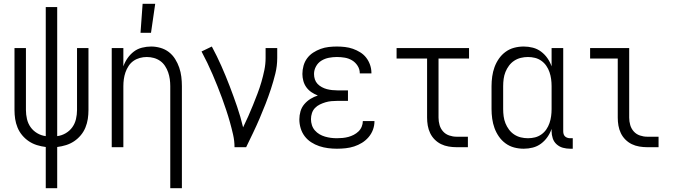

<svg xmlns="http://www.w3.org/2000/svg" viewBox="-20 -772 3540 1007"><path d="M220 215V-1Q196 -4 173.5 -11Q151 -18 131.5 -31Q112 -44 96.5 -62.5Q81 -81 72 -103Q63 -125 59.5 -148Q56 -171 56 -195V-520H116V-195Q116 -171 121.5 -147.5Q127 -124 140.5 -105Q154 -86 175 -73.5Q196 -61 220 -58V-735H280V-58Q304 -61 325 -73.5Q346 -86 359.5 -105Q373 -124 378.5 -147.5Q384 -171 384 -195V-520H444V-195Q444 -171 440.5 -148Q437 -125 428 -103Q419 -81 403.5 -62.5Q388 -44 368.5 -31Q349 -18 326.5 -11Q304 -4 280 -1V215Z M717 -600 728 -752H794L772 -600ZM873 215V-320Q873 -339 870.5 -357Q868 -375 862 -392.5Q856 -410 845.5 -426Q835 -442 820 -452.5Q805 -463 787 -468Q769 -473 750 -473Q731 -473 713 -468Q695 -463 680 -452.5Q665 -442 654.5 -426Q644 -410 638 -392.5Q632 -375 629.5 -357Q627 -339 627 -320V0H566V-520H627V-424Q635 -447 649 -467Q663 -487 682 -501.5Q701 -516 725 -522Q749 -528 773 -528Q797 -528 821.5 -521Q846 -514 865.5 -499Q885 -484 898.5 -462.5Q912 -441 920 -417.5Q928 -394 931 -369.5Q934 -345 934 -320V215Z M1210 0Q1210 -33 1202.5 -66Q1195 -99 1186 -131Q1177 -163 1166.5 -194.5Q1156 -226 1144.5 -257.5Q1133 -289 1120.5 -320Q1108 -351 1095 -381.5Q1082 -412 1067.5 -442Q1053 -472 1037 -502L1091 -528Q1118 -478 1141 -426Q1164 -374 1184.5 -320.5Q1205 -267 1223.5 -213Q1242 -159 1255 -104Q1269 -133 1282 -162Q1295 -191 1307 -221Q1319 -251 1330.5 -281Q1342 -311 1351 -342Q1360 -373 1366.5 -404.5Q1373 -436 1373 -468V-520H1434V-468Q1434 -426 1424 -385.5Q1414 -345 1401 -305.5Q1388 -266 1373 -227.5Q1358 -189 1341.5 -150.5Q1325 -112 1307 -74.5Q1289 -37 1271 0Z M1747 8Q1724 8 1700.5 5Q1677 2 1654.5 -5.5Q1632 -13 1612 -26Q1592 -39 1578 -57.5Q1564 -76 1557 -99Q1550 -122 1550 -146Q1550 -167 1556 -188Q1562 -209 1576 -225.5Q1590 -242 1608.5 -253.5Q1627 -265 1647 -271Q1629 -278 1613.5 -288.5Q1598 -299 1587 -314Q1576 -329 1571 -347.5Q1566 -366 1566 -384Q1566 -406 1572 -427.5Q1578 -449 1591 -466.5Q1604 -484 1622.5 -496Q1641 -508 1661.5 -515.5Q1682 -523 1703.5 -525.5Q1725 -528 1747 -528Q1768 -528 1789.5 -525.5Q1811 -523 1831 -516Q1851 -509 1869.5 -497.5Q1888 -486 1901 -469Q1914 -452 1921 -431.5Q1928 -411 1928 -390V-387H1867V-388Q1867 -409 1855.5 -427Q1844 -445 1826.5 -455.5Q1809 -466 1788.5 -469.5Q1768 -473 1747 -473Q1726 -473 1705 -469Q1684 -465 1666 -454Q1648 -443 1637.5 -424Q1627 -405 1627 -384Q1627 -369 1631.5 -355.5Q1636 -342 1645.5 -332Q1655 -322 1668 -315Q1681 -308 1694.5 -304.5Q1708 -301 1722 -299.5Q1736 -298 1750 -298H1805V-243H1750Q1734 -243 1718 -241.5Q1702 -240 1687 -235.5Q1672 -231 1657.5 -224Q1643 -217 1632 -205.5Q1621 -194 1616 -178.5Q1611 -163 1611 -147Q1611 -131 1616 -115.5Q1621 -100 1631.5 -88Q1642 -76 1655.5 -68Q1669 -60 1684.5 -55.5Q1700 -51 1715.5 -49Q1731 -47 1747 -47Q1762 -47 1777.5 -48.5Q1793 -50 1807.5 -54Q1822 -58 1835.5 -65Q1849 -72 1860 -82.5Q1871 -93 1877 -107.5Q1883 -122 1883 -137H1944V-136Q1944 -113 1936 -91.5Q1928 -70 1913 -52.5Q1898 -35 1878.5 -23Q1859 -11 1837.5 -4Q1816 3 1793 5.5Q1770 8 1747 8Z M2374 0Q2354 0 2333 -3.5Q2312 -7 2293.5 -16Q2275 -25 2260 -40Q2245 -55 2236 -74Q2227 -93 2223.5 -113.5Q2220 -134 2220 -155V-465H2060V-520H2440V-465H2280V-155Q2280 -135 2285.5 -116Q2291 -97 2304 -82.5Q2317 -68 2336 -61.5Q2355 -55 2374 -55H2434V0Z M2727 8Q2701 8 2676.5 1.5Q2652 -5 2631.5 -20Q2611 -35 2596.5 -56Q2582 -77 2573.5 -100.5Q2565 -124 2561.5 -149.5Q2558 -175 2558 -200V-320Q2558 -345 2561.5 -370.5Q2565 -396 2573.5 -419.5Q2582 -443 2596.5 -464Q2611 -485 2631.5 -500Q2652 -515 2676.5 -521.5Q2701 -528 2727 -528Q2751 -528 2774.5 -522Q2798 -516 2817.5 -501.5Q2837 -487 2851 -467Q2865 -447 2873 -424V-520H2934V-84Q2934 -76 2936 -69Q2938 -62 2943 -57Q2948 -52 2955.5 -49.5Q2963 -47 2970 -47H2984V8H2970Q2951 8 2932.5 3Q2914 -2 2899.5 -15Q2885 -28 2879 -46.5Q2873 -65 2873 -84V-96Q2865 -73 2851 -53Q2837 -33 2817.5 -18.5Q2798 -4 2774.5 2Q2751 8 2727 8ZM2749 -47Q2768 -47 2786 -51.5Q2804 -56 2819.5 -67Q2835 -78 2845.5 -93.5Q2856 -109 2862 -126.5Q2868 -144 2870.5 -162.5Q2873 -181 2873 -200V-320Q2873 -339 2870.5 -357.5Q2868 -376 2862 -393.5Q2856 -411 2845.5 -426.5Q2835 -442 2819.5 -453Q2804 -464 2786 -468.5Q2768 -473 2749 -473Q2730 -473 2711.5 -468.5Q2693 -464 2677 -453.5Q2661 -443 2649.5 -427.5Q2638 -412 2631 -394.5Q2624 -377 2621.5 -358Q2619 -339 2619 -320V-200Q2619 -181 2621.5 -162Q2624 -143 2631 -125.5Q2638 -108 2649.5 -92.5Q2661 -77 2677 -66.5Q2693 -56 2711.5 -51.5Q2730 -47 2749 -47Z M3374 0Q3354 0 3333 -3.5Q3312 -7 3293.5 -16Q3275 -25 3260 -40Q3245 -55 3236 -74Q3227 -93 3223.5 -113.5Q3220 -134 3220 -155V-465H3075V-520H3280V-155Q3280 -135 3285.5 -116Q3291 -97 3304 -82.5Q3317 -68 3336 -61.5Q3355 -55 3374 -55H3434V0Z"/></svg>

Font: Iosevka SS18 Light
Style: Regular
Weight: 300
Monospace: yes
Designer: Belleve Invis
Foundry: Belleve Invis
Version: Version 25.1.1; ttfautohint (v1.8.4)